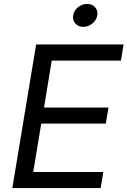

<svg xmlns="http://www.w3.org/2000/svg" viewBox="-20 -953 646 973"><path d="M42.5 0 163.1 -727.5H606.4L592.8 -646H242.2L203.1 -408.2H529.8L516.1 -326.7H189L148.4 -81.5H503.4L490.2 0ZM401.9 -816.9Q377 -816.9 361.8 -834Q346.7 -851.1 350.6 -875Q354.5 -899.4 375.5 -916.3Q396.5 -933.1 421.4 -933.1Q446.8 -933.1 461.9 -916.3Q477.1 -899.4 473.1 -875Q469.2 -851.1 448.2 -834Q427.2 -816.9 401.9 -816.9Z"/></svg>

Font: Inter Variable
Style: Italic
Weight: 400
Italic angle: -9.39999°
Designer: Rasmus Andersson
Foundry: rsms
Version: Version 4.001;git-9221beed3